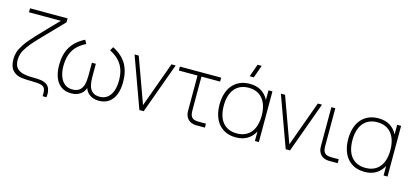

<svg xmlns="http://www.w3.org/2000/svg" viewBox="-68 -1310 4279 1976"><g transform="rotate(15 2071.0 -322.5)"><path d="M429 120Q430 105.5 430 93Q430 59.5 419.8 37.8Q409.5 16 378 8.2Q346.5 0.5 280 0H271Q200.5 0 153.2 -9.5Q106 -19 73 -57Q40 -95 40 -173Q40 -210.5 51 -246.5Q62 -282.5 94.2 -331.5Q126.5 -380.5 188 -447Q194 -453.5 202.5 -462.2Q211 -471 221.5 -482Q258 -520.5 310 -575Q362 -629.5 410 -678H70V-720H470V-678L334.5 -538Q303.5 -506 277.5 -479Q251.5 -452 233 -433Q173.5 -370.5 141 -325.5Q108.5 -280.5 96.2 -246Q84 -211.5 84 -176Q84 -124 106 -94.5Q128 -65 172 -52.5Q216 -40 287 -40Q340 -40 371 -35Q405 -29.5 429.2 -13Q453.5 3.5 463 30.2Q472.5 57 472.5 85.5Q472.5 101.5 470 120Z M705 16Q640 16 596.5 -15.2Q553 -46.5 531.5 -102.8Q510 -159 510 -235Q510 -348 556 -426Q602 -504 702 -555L724 -516Q634.5 -470 594.8 -403.2Q555 -336.5 555 -239Q555 -177 571.8 -129Q588.5 -81 622.2 -53.5Q656 -26 706 -26Q754.5 -26 781.8 -48.8Q809 -71.5 819.2 -108.8Q829.5 -146 830 -197V-344H872V-201Q872 -150 881.8 -112Q891.5 -74 919 -50Q946.5 -26 996 -26Q1046.5 -26 1080.5 -54Q1114.5 -82 1130.8 -130Q1147 -178 1147 -239Q1147 -304.5 1129.5 -355.5Q1112 -406.5 1074.8 -446Q1037.5 -485.5 978 -516L1000 -555Q1101 -503.5 1146.5 -425.5Q1192 -347.5 1192 -235Q1192 -158.5 1170.2 -102.2Q1148.5 -46 1105 -15Q1061.5 16 998 16Q936 16 894.5 -17Q864.5 -40 851 -80Q837.5 -40 808 -17Q766 16 705 16Z M1428 0 1232 -540H1276.5L1451 -59L1625.5 -540H1670L1474 0Z M1715 -540H2155V-498H1956V-138Q1956 -111 1960.8 -92.8Q1965.5 -74.5 1976.5 -63.2Q1987.5 -52 2005.5 -47Q2023.5 -42 2050 -42H2126V0H2034.5Q2007 0 1984.5 -8.5Q1962 -17 1946.5 -32.5Q1931 -48 1922.5 -70.5Q1914 -93 1914 -120.5V-498H1715Z M2478.5 -630H2434.5L2482.5 -765H2526.5ZM2701 -540V0H2659V-101.5Q2630.5 -46.5 2580.2 -15.8Q2530 15 2457 15Q2396.5 15 2350.5 -6Q2304.5 -27 2273.2 -64.5Q2242 -102 2226 -154.2Q2210 -206.5 2210 -269Q2210 -333 2226.2 -385.8Q2242.5 -438.5 2274 -476Q2305.5 -513.5 2351.5 -534.2Q2397.5 -555 2457 -555Q2531 -555 2581 -523.8Q2631 -492.5 2659 -437.5V-540ZM2457 -513Q2406 -513 2368 -495.2Q2330 -477.5 2305 -445.2Q2280 -413 2267.5 -368.2Q2255 -323.5 2255 -269Q2255 -214 2267.5 -169.2Q2280 -124.5 2305.2 -93Q2330.5 -61.5 2368.5 -44.2Q2406.5 -27 2457 -27Q2508.5 -27 2546.5 -44.8Q2584.5 -62.5 2609.5 -94.8Q2634.5 -127 2646.8 -171.5Q2659 -216 2659 -269Q2659 -324 2646.2 -369Q2633.5 -414 2608 -446Q2582.5 -478 2544.8 -495.5Q2507 -513 2457 -513Z M2987 0 2791 -540H2835.5L3010 -59L3184.5 -540H3229L3033 0Z M3541 0H3449.5Q3422 0 3399.5 -8.5Q3377 -17 3361.5 -32.5Q3346 -48 3337.5 -70.5Q3329 -93 3329 -120.5V-540H3371V-138Q3371 -111 3375.8 -92.8Q3380.5 -74.5 3391.5 -63.2Q3402.5 -52 3420.5 -47Q3438.5 -42 3465 -42H3541Z M4072 -540V0H4030V-101.5Q4001.5 -46.5 3951.2 -15.8Q3901 15 3828 15Q3767.5 15 3721.5 -6Q3675.5 -27 3644.2 -64.5Q3613 -102 3597 -154.2Q3581 -206.5 3581 -269Q3581 -333 3597.2 -385.8Q3613.5 -438.5 3645 -476Q3676.5 -513.5 3722.5 -534.2Q3768.5 -555 3828 -555Q3902 -555 3952 -523.8Q4002 -492.5 4030 -437.5V-540ZM3828 -513Q3777 -513 3739 -495.2Q3701 -477.5 3676 -445.2Q3651 -413 3638.5 -368.2Q3626 -323.5 3626 -269Q3626 -214 3638.5 -169.2Q3651 -124.5 3676.2 -93Q3701.5 -61.5 3739.5 -44.2Q3777.5 -27 3828 -27Q3879.5 -27 3917.5 -44.8Q3955.5 -62.5 3980.5 -94.8Q4005.5 -127 4017.8 -171.5Q4030 -216 4030 -269Q4030 -324 4017.2 -369Q4004.5 -414 3979 -446Q3953.5 -478 3915.8 -495.5Q3878 -513 3828 -513Z"/></g></svg>

Font: Vela Sans ExtLt
Style: Regular
Weight: 200
Designer: Principal design: Mikhail Sharanda - project Manrope.
Design modification: Ravid Balaliev
Foundry: Mikhail Sharanda
Version: Version 1.001